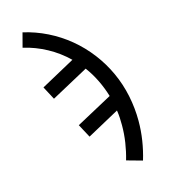

<svg xmlns="http://www.w3.org/2000/svg" viewBox="-111 -627 823 930"><g transform="rotate(-15 300.0 -162.5)"><path d="M491 213 412 191Q424 150 430.5 107Q437 64 437 21Q437 2 436 -16.5Q435 -35 432 -54L271 34L235 -33L416 -131Q403 -174 383.5 -214Q364 -254 338 -289L152 -188L117 -254L287 -347Q242 -391 186 -421.5Q130 -452 69 -466L88 -538Q150 -524 207.5 -495.5Q265 -467 314 -426.5Q363 -386 402 -335Q441 -284 467.5 -226Q494 -168 507 -105Q520 -42 520 21Q520 70 512.5 118.5Q505 167 491 213Z"/></g></svg>

Font: Iosevka Mono
Style: Regular
Weight: 400
Designer: Belleve Invis
Foundry: Belleve Invis
Version: Version 11.1.1